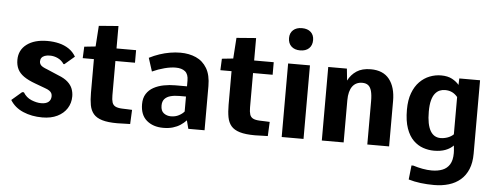

<svg xmlns="http://www.w3.org/2000/svg" viewBox="-60 -958 3543 1374"><g transform="rotate(5 1711.0 -271.0)"><path d="M261.2 9.8Q184.6 9.8 123.2 -16.5Q61.9 -42.7 29.5 -95.4L102.2 -157.9H114.9Q136.4 -121.9 174.1 -106.4Q211.8 -91 244.5 -91Q279.2 -91 297.1 -106Q314.9 -120.9 314.9 -147.6Q314.9 -158.5 310.5 -168Q306.1 -177.5 294.3 -185.9Q282.5 -194.2 260.4 -201.7L191.5 -227.2Q138.7 -246.4 107.3 -268.5Q76 -290.6 62.1 -319.1Q48.1 -347.7 48.1 -385.1Q48.1 -456 103 -497.3Q157.9 -538.6 251 -538.6Q295.1 -538.6 334.4 -529.2Q373.6 -519.7 405 -498.9Q436.3 -478 456.3 -443.8L386 -383.8H379.4Q362.5 -409.7 335.1 -422.8Q307.7 -435.9 277.5 -435.9Q255.7 -435.9 240.6 -430.3Q225.6 -424.6 217.9 -414.1Q210.3 -403.6 210.3 -388.7Q210.3 -373.5 220.4 -361.5Q230.6 -349.5 265.4 -336.5L350.1 -300.4Q393.7 -283.7 418.1 -261.4Q442.5 -239.2 452.3 -213.2Q462.2 -187.2 462.2 -158.9Q462.2 -110.4 437.8 -72.3Q413.5 -34.2 368.5 -12.2Q323.5 9.8 261.2 9.8Z M799.6 4.5Q731.7 4.5 690.6 -7.9Q649.4 -20.2 628.4 -45.1Q607.3 -70 600.2 -107.8Q593.2 -145.6 593.2 -196.5V-438.1H512.9L516.5 -520.8L597.4 -529.3L607.4 -678.5L747.7 -689.5V-528.3H888.3V-438.1H747.7V-191.6Q747.7 -160.1 753.6 -141.1Q759.6 -122.1 776.2 -113.3Q792.8 -104.5 824.2 -103Q842.4 -102.5 860.5 -101.8Q878.7 -101 896.9 -100.2L892.1 1.9Q869 2.4 845.8 3.2Q822.7 3.9 799.6 4.5Z M1129.6 8.6Q1056.8 8.6 1010.6 -30.7Q964.5 -69.9 964.5 -147.7Q964.5 -191.6 983.5 -221.4Q1002.5 -251.3 1034.7 -268.9Q1066.8 -286.5 1107.3 -294.4Q1147.8 -302.2 1190.4 -302.2H1273.8V-343.7Q1273.8 -389.5 1249.6 -409.1Q1225.3 -428.7 1182.1 -428.7Q1146.6 -428.7 1102 -417.2Q1057.3 -405.7 1014.5 -385.9L983.6 -481.7Q1019.2 -500 1056.8 -512.6Q1094.4 -525.2 1132.5 -531.6Q1170.5 -538 1206.5 -538Q1269 -538 1318.7 -515.9Q1368.4 -493.8 1397.4 -445.1Q1426.4 -396.4 1426.4 -317V0H1309.7L1294.2 -59.7Q1275.9 -40 1252.4 -24.6Q1229 -9.2 1198.8 -0.3Q1168.7 8.6 1129.6 8.6ZM1177.2 -78.4Q1209.5 -78.4 1234.1 -91.4Q1258.8 -104.3 1272.9 -121.2V-228.8H1225.3Q1190 -228.8 1162.6 -221.5Q1135.2 -214.2 1119.7 -196.8Q1104.3 -179.5 1104.3 -149.3Q1104.3 -111.2 1126.3 -94.8Q1148.3 -78.4 1177.2 -78.4Z M1788.4 4.5Q1720.5 4.5 1679.3 -7.9Q1638.2 -20.2 1617.1 -45.1Q1596.1 -70 1589 -107.8Q1581.9 -145.6 1581.9 -196.5V-438.1H1501.7L1505.3 -520.8L1586.1 -529.3L1596.2 -678.5L1736.4 -689.5V-528.3H1877.1V-438.1H1736.4V-191.6Q1736.4 -160.1 1742.4 -141.1Q1748.3 -122.1 1764.9 -113.3Q1781.5 -104.5 1813 -103Q1831.2 -102.5 1849.3 -101.8Q1867.5 -101 1885.6 -100.2L1880.9 1.9Q1857.8 2.4 1834.6 3.2Q1811.4 3.9 1788.4 4.5Z M1980.5 0V-528.3H2137.3V0ZM2057.7 -628.9Q2017.7 -628.9 1994.4 -650.7Q1971.1 -672.5 1971.1 -710.4Q1971.1 -746.6 1994.4 -767.7Q2017.7 -788.8 2057.7 -788.8Q2098 -788.8 2121 -767.7Q2144 -746.6 2144 -710.4Q2144 -672.5 2121 -650.7Q2098 -628.9 2057.7 -628.9Z M2268.7 0V-528.3H2402.7L2411.4 -443.2Q2432.9 -486.5 2472.3 -512.5Q2511.7 -538.6 2573.8 -538.6Q2662.9 -538.6 2707.5 -482.1Q2752.1 -425.6 2752.1 -325.7V0H2595.5V-310.1Q2595.5 -356.4 2587.8 -384.2Q2580.2 -411.9 2564 -424.3Q2547.9 -436.7 2521.6 -436.7Q2499 -436.7 2481.2 -428.3Q2463.5 -419.9 2451.1 -403.2Q2438.7 -386.5 2432.1 -361.4Q2425.5 -336.2 2425.5 -302.6V0Z M3096.3 247.2Q3046.1 247.2 2999.5 241.5Q2952.8 235.7 2912.5 223.6L2923.6 121.8H2937.2Q2970.1 132.4 3004.9 138.7Q3039.7 145 3070.4 145Q3114.1 145 3147.3 132Q3180.5 118.9 3199 88.9Q3217.5 58.9 3217.5 8Q3217.5 -0.3 3216.8 -11.3Q3216.1 -22.4 3213.2 -46.9Q3191.6 -24.1 3156.7 -10.7Q3121.9 2.6 3073.6 2.6Q3035 2.6 2996.4 -10.4Q2957.9 -23.4 2926.1 -54.3Q2894.3 -85.3 2875.3 -138.9Q2856.2 -192.6 2856.2 -273.3Q2856.2 -342.5 2875 -392.6Q2893.8 -442.8 2925.6 -475.1Q2957.5 -507.5 2997.4 -523Q3037.2 -538.6 3079.1 -538.6Q3126.5 -538.6 3158 -521.7Q3189.6 -504.8 3208.5 -481.6L3210.1 -528.3H3359.3V-0.8Q3359.3 64.2 3339.8 111Q3320.3 157.8 3285.1 188Q3249.8 218.3 3201.8 232.7Q3153.7 247.2 3096.3 247.2ZM3112.7 -91.6Q3126.1 -91.6 3139.5 -94.1Q3152.8 -96.6 3164.9 -101Q3177.1 -105.5 3187.6 -112Q3198.2 -118.5 3206.2 -126.5V-394.4Q3197.5 -404.8 3188 -412.6Q3178.6 -420.4 3167.6 -425.8Q3156.6 -431.2 3143.9 -434Q3131.2 -436.7 3115.5 -436.7Q3096.4 -436.7 3078.2 -429.3Q3060.1 -421.9 3045.3 -403.9Q3030.5 -385.9 3021.9 -354.1Q3013.3 -322.2 3013.3 -272.9Q3013.3 -226.1 3020 -191.8Q3026.8 -157.6 3039.6 -135.5Q3052.3 -113.4 3070.8 -102.5Q3089.4 -91.6 3112.7 -91.6Z"/></g></svg>

Font: Comme
Style: Regular
Weight: 400
Designer: Vernon Adams
Foundry: Vernon Adams
Version: Version 1.000;gftools[0.9.27]